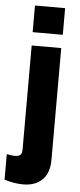

<svg xmlns="http://www.w3.org/2000/svg" viewBox="-86 -729 405 977"><g transform="rotate(5 116.5 -241.0)"><path d="M-25 199V69Q0 74 15 74Q35 74 44 67Q53 60 53 36V-493H204V78Q204 146 168 180.5Q132 215 71 215Q25 215 -25 199ZM52 -697H206V-561H52Z"/></g></svg>

Font: Hanken Grotesk Black
Style: Regular
Weight: 900
Designer: Alfredo Marco Pradil
Foundry: Hanken Design Co.
Version: Version 3.014